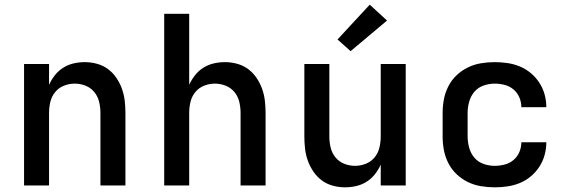

<svg xmlns="http://www.w3.org/2000/svg" viewBox="-20 -794 2440 822"><path d="M83 0V-520H190V-431Q200 -453 215 -472Q230 -491 250.5 -504Q271 -517 295 -522.5Q319 -528 343 -528Q369 -528 395 -521Q421 -514 442 -498.5Q463 -483 478 -461Q493 -439 502 -414Q511 -389 514 -362.5Q517 -336 517 -310V0H410V-310Q410 -334 404.5 -357.5Q399 -381 384 -399.5Q369 -418 346.5 -427Q324 -436 300 -436Q276 -436 253.5 -427Q231 -418 216 -399.5Q201 -381 195.5 -357.5Q190 -334 190 -310V0Z M683 0V-735H790V-431Q800 -453 815 -472Q830 -491 850.5 -504Q871 -517 895 -522.5Q919 -528 943 -528Q969 -528 995 -521Q1021 -514 1042 -498.5Q1063 -483 1078 -461Q1093 -439 1102 -414Q1111 -389 1114 -362.5Q1117 -336 1117 -310V0H1010V-310Q1010 -334 1004.5 -357.5Q999 -381 984 -399.5Q969 -418 946.5 -427Q924 -436 900 -436Q876 -436 853.5 -427Q831 -418 816 -399.5Q801 -381 795.5 -357.5Q790 -334 790 -310V0Z M1457 8Q1431 8 1405 1Q1379 -6 1358 -21.5Q1337 -37 1322 -59Q1307 -81 1298 -106Q1289 -131 1286 -157.5Q1283 -184 1283 -210V-520H1390V-210Q1390 -186 1395.5 -162.5Q1401 -139 1416 -120.5Q1431 -102 1453.5 -93Q1476 -84 1500 -84Q1524 -84 1546.5 -93Q1569 -102 1584 -120.5Q1599 -139 1604.5 -162.5Q1610 -186 1610 -210V-520H1717V0H1610V-89Q1600 -67 1585 -48Q1570 -29 1549.5 -16Q1529 -3 1505 2.5Q1481 8 1457 8ZM1481 -575 1425 -625 1563 -774 1637 -706Z M2098 8Q2068 8 2038.5 3Q2009 -2 1982.5 -15Q1956 -28 1934.5 -48.5Q1913 -69 1899.5 -95.5Q1886 -122 1880.5 -151Q1875 -180 1875 -210V-310Q1875 -340 1880.5 -369Q1886 -398 1899.5 -424.5Q1913 -451 1934.5 -471.5Q1956 -492 1982.5 -505Q2009 -518 2038.5 -523Q2068 -528 2098 -528Q2125 -528 2152.5 -524Q2180 -520 2205.5 -509.5Q2231 -499 2252.5 -481Q2274 -463 2289 -440Q2304 -417 2311.5 -390Q2319 -363 2319 -335Q2319 -335 2319 -335Q2319 -335 2319 -335H2212Q2212 -335 2212 -335Q2212 -335 2212 -335Q2212 -357 2203.5 -377Q2195 -397 2178.5 -411Q2162 -425 2140.5 -430.5Q2119 -436 2098 -436Q2073 -436 2049.5 -427.5Q2026 -419 2010.5 -400.5Q1995 -382 1988.5 -358Q1982 -334 1982 -310V-210Q1982 -186 1988.5 -162Q1995 -138 2010.5 -119.5Q2026 -101 2049.5 -92.5Q2073 -84 2098 -84Q2119 -84 2140.5 -89.5Q2162 -95 2178.5 -109Q2195 -123 2203.5 -143Q2212 -163 2212 -185Q2212 -185 2212 -185Q2212 -185 2212 -185H2319Q2319 -185 2319 -185Q2319 -185 2319 -185Q2319 -157 2311.5 -130Q2304 -103 2289 -80Q2274 -57 2252.5 -39Q2231 -21 2205.5 -10.5Q2180 0 2152.5 4Q2125 8 2098 8Z"/></svg>

Font: Iosevka Custom SmBdEx
Style: Regular
Weight: 600
Width: 7
Monospace: yes
Designer: Belleve Invis
Foundry: Belleve Invis
Version: Version 11.2.4; ttfautohint (v1.8.4)